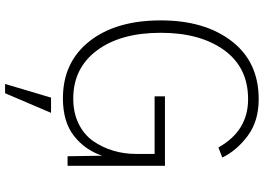

<svg xmlns="http://www.w3.org/2000/svg" viewBox="-156 -606 999 726"><g transform="rotate(90 343.0 -243.5)"><path d="M57.6 -352.5Q57.6 -518.6 136.2 -620.6Q214.8 -722.7 355.5 -722.7Q438.5 -722.7 494.1 -681.2Q549.8 -639.6 576.2 -585L538.1 -570.3Q475.6 -682.6 355.5 -682.6Q235.4 -682.6 169.9 -591.8Q104.5 -501 104.5 -352.5Q104.5 -200.2 171.4 -110.8Q238.3 -21.5 353.5 -21.5Q407.2 -21.5 448.7 -42Q490.2 -62.5 514.2 -97.2Q538.1 -131.8 550.3 -172.9Q562.5 -213.9 562.5 -258.8V-329.1H344.7V-368.2H607.4V0H571.3L569.3 -130.9Q547.9 -66.4 494.6 -24.4Q441.4 17.6 352.5 17.6Q215.8 17.6 136.7 -82.5Q57.6 -182.6 57.6 -352.5ZM297.9 236.3 349.6 62.5H407.2L333 236.3Z"/></g></svg>

Font: Gothic A1 ExtraLight
Style: Regular
Weight: 275
Designer: HanYang I&C Co.,Ltd.
Foundry: HanYang I&C Co.,Ltd.
Version: Version 2.50